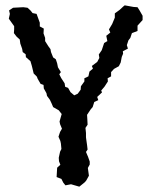

<svg xmlns="http://www.w3.org/2000/svg" viewBox="-20 -695 571 719"><path d="M246 -5 225 -1 217 -11 210 -25 192 -32 194 -67 206 -78 201 -91 200 -104 205 -127 210 -137 208 -158 206 -167 199 -183 205 -201 212 -213 205 -230 203 -240 211 -268 200 -282 179 -294 174 -306 167 -321 156 -336 154 -346 144 -364 143 -377 132 -381 121 -400 118 -408 106 -420 101 -441 99 -449 94 -466 77 -481 76 -492 65 -500 63 -512 56 -532 54 -547 42 -558 32 -571 33 -585V-597L13 -625L17 -643L14 -656L29 -666L67 -668L83 -666L94 -656L102 -646L117 -643L129 -610V-596L144 -588L143 -570L149 -553V-541L161 -522L169 -511L171 -500L179 -480L189 -473L194 -458L197 -443L208 -425L202 -417L209 -403L222 -383L224 -370L235 -366L244 -350L258 -338L271 -344L282 -359L283 -372L296 -390V-402L311 -409L315 -427L328 -438L324 -448L344 -463L352 -478L350 -491L361 -507L370 -534L382 -541L378 -561L393 -573L388 -585L400 -605L410 -629V-645L428 -658L442 -671L447 -675L480 -669L495 -668L502 -657L514 -636V-620L495 -599V-579L474 -571L468 -553L461 -544L455 -526L459 -513L440 -503L441 -494L436 -482L432 -461L425 -447L407 -437L396 -425V-409L383 -402L384 -390L371 -370L359 -356L362 -349L344 -332L348 -320L333 -313L327 -294L320 -286L306 -265L307 -249L308 -228L300 -216L302 -197V-181L303 -173L306 -152L308 -135L302 -126L310 -107L316 -90V-79L309 -66L313 -37L303 -19L298 -13L287 -4L277 4Z"/></svg>

Font: Winky Rough
Style: Regular
Weight: 400
Designer: Simon Atzbach
Foundry: typofactur
Version: Version 1.206